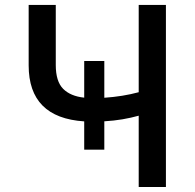

<svg xmlns="http://www.w3.org/2000/svg" viewBox="-20 -747 777 767"><path d="M642.8 0H534.1V-284.8Q503.6 -276.3 469.3 -270.4Q435 -264.6 396.7 -262.4V-149.1H316.4V-262.1Q94.5 -276.6 94.5 -485.8V-727.3H202.8V-487.2Q202.8 -421.9 232.2 -392.2Q261.7 -362.6 316.4 -356.9V-503.2H396.7V-356.5Q470.9 -361.5 534.1 -378.6V-727.3H642.8Z"/></svg>

Font: Linik Sans Medium
Style: Regular
Weight: 500
Designer: Rasmus Andersson (font), Cristiano Sobral (main changes)
Foundry: rsms
Version: Version 3.018;June 1, 2022;FontCreator 14.0.0.2814 64-bit; t